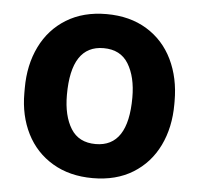

<svg xmlns="http://www.w3.org/2000/svg" viewBox="-44 -584 664 639"><g transform="rotate(5 287.5 -264.0)"><path d="M37.1 -269Q37.1 -346.7 66.9 -407.7Q96.7 -468.8 153.1 -503.4Q209.5 -538.1 287.1 -538.1Q365.2 -538.1 421.9 -503.4Q478.5 -468.8 508.1 -407.7Q537.6 -346.7 537.6 -269V-258.8Q537.6 -181.2 508.1 -120.4Q478.5 -59.6 422.4 -24.9Q366.2 9.8 288.1 9.8Q210.9 9.8 154.1 -23.9Q97.2 -57.6 67.1 -117.2Q37.1 -176.8 37.1 -252.4ZM288.1 -104Q396.5 -104 396.5 -269Q396.5 -337.9 370.1 -381.1Q343.8 -424.3 287.1 -424.3Q178.7 -424.3 178.7 -258.8Q178.7 -189 205.1 -146.5Q231.4 -104 288.1 -104Z"/></g></svg>

Font: Mardoto
Style: Bold
Weight: 700
Designer: Christian Robertson, Vahan Hovhannisyan
Foundry: Google
Version: Version 1.000